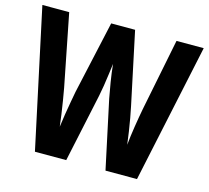

<svg xmlns="http://www.w3.org/2000/svg" viewBox="-103 -834 1038 954"><g transform="rotate(15 416.5 -357.0)"><path d="M831 -714 679 0H517L442 -351Q436 -382 428 -430.5Q420 -479 416 -522Q413 -500 409 -468.5Q405 -437 400 -406Q395 -375 390 -351L315 0H154L1 -714H139L212 -344Q217 -317 222.5 -283Q228 -249 233 -214.5Q238 -180 241 -152Q245 -183 250.5 -218Q256 -253 262 -285.5Q268 -318 272 -340L355 -714H478L557 -341Q562 -317 568 -284.5Q574 -252 579 -217.5Q584 -183 588 -152Q592 -194 600.5 -248Q609 -302 617 -344L691 -714Z"/></g></svg>

Font: Noto Sans Condensed
Style: Bold
Weight: 700
Width: 3
Designer: Monotype Design Team
Foundry: Monotype Imaging Inc.
Version: Version 2.013; ttfautohint (v1.8.4.7-5d5b)